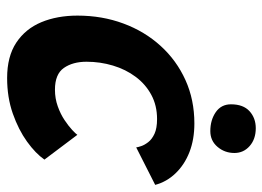

<svg xmlns="http://www.w3.org/2000/svg" viewBox="-124 -644 773 566"><g transform="rotate(90 263.0 -361.5)"><path d="M451 -105.5Q433 -79.5 398 -54.2Q363 -29 315.2 -12.2Q267.5 4.5 210.5 4.5Q147 4.5 106.2 -22.5Q65.5 -49.5 46 -96.2Q26.5 -143 26.5 -203Q26.5 -275.5 49.8 -338.2Q73 -401 115.8 -448Q158.5 -495 216.5 -521.2Q274.5 -547.5 344.5 -547.5Q391.5 -547.5 428.8 -533Q466 -518.5 491.2 -492.2Q516.5 -466 525.5 -432L415 -376Q414.5 -381 411.2 -390.8Q408 -400.5 399.5 -411.5Q391 -422.5 374.8 -430Q358.5 -437.5 331.5 -437.5Q291.5 -437.5 260 -420.5Q228.5 -403.5 206.8 -374.2Q185 -345 173.8 -307.5Q162.5 -270 162.5 -229.5Q162.5 -189 180.8 -162.8Q199 -136.5 245 -136.5Q271 -136.5 294 -144.8Q317 -153 334.5 -164.8Q352 -176.5 363.5 -187.2Q375 -198 378 -202.5ZM358.5 -728.5Q390.5 -728.5 411 -710.5Q431.5 -692.5 431.5 -665.5Q431.5 -637 413.5 -615.8Q395.5 -594.5 367 -594.5Q334.5 -594.5 311.2 -610.5Q288 -626.5 288 -655.5Q288 -691.5 308.2 -710Q328.5 -728.5 358.5 -728.5Z"/></g></svg>

Font: Grandstander Thin SemiBold
Style: Italic
Weight: 600
Italic angle: -15°
Version: Version 1.200